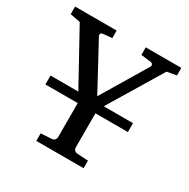

<svg xmlns="http://www.w3.org/2000/svg" viewBox="-153 -810 932 949"><g transform="rotate(30 313.0 -335.5)"><path d="M616.2 -627.9 562 -618.2 378.9 -314.9H545.9V-264.2H360.8V-68.8Q360.8 -61.5 366.2 -54.7Q371.6 -47.9 381.8 -46.9L445.8 -43V0H175.8V-43L237.8 -46.9Q248.5 -47.9 254.2 -54.7Q259.8 -61.5 259.8 -68.8V-264.2H75.2V-314.9H233.9L67.9 -616.2L9.8 -627.9V-670.9H247.1V-627.9L196.8 -623Q185.1 -621.6 183.6 -615.2Q182.1 -608.9 185.1 -603L326.2 -341.8L481 -600.1Q485.4 -607.4 481 -614Q476.6 -620.6 469.2 -621.1L413.1 -627.9V-670.9H616.2Z"/></g></svg>

Font: Charis
Style: Regular
Weight: 400
Designer: Walt Agee, Miriam Martin, Annie Olsen, Victor Gaultney, Lorna Priest, Alan Ward, Bob Hallissy, Martin Hosken, Sharon Cor
Foundry: SIL Global
Version: Version 7.000